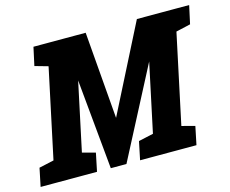

<svg xmlns="http://www.w3.org/2000/svg" viewBox="-139 -800 1116 933"><g transform="rotate(-15 419.0 -333.5)"><path d="M309.3 0.3 246 -667H361.7L397.3 -229.3L619.3 -667H735.3L388 0.3ZM27 0 169 -667H312L170 0ZM527.3 0 669.3 -667H812.3L670.3 0ZM-43.7 0 -24.7 -91.7 81 -115 36.3 0ZM160 0 158.7 -118.3 259 -91.7 240 0ZM456.7 0 475.7 -91.7 581.3 -115 536.7 0ZM99 -667H179L173 -548.7L79 -575.3ZM660.3 0 659 -118.3 759.3 -91.7 740.3 0ZM720.3 -542.7 802.3 -667H882.3L862.3 -575.3Z"/></g></svg>

Font: Epunda Slab Light
Style: Italic
Weight: 300
Italic angle: -12°
Designer: Simon Atzbach
Foundry: typofactur
Version: Version 1.102